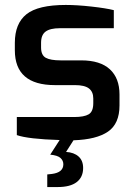

<svg xmlns="http://www.w3.org/2000/svg" viewBox="-20 -561 543 776"><path d="M463 -179V-135Q463 -61 416.5 -29Q370 3 277 6L247 53Q279 55 297.5 71.5Q316 88 316 118Q316 155 290 175Q264 195 213 195H171V144L190 142Q236 136 236 103Q236 88 224.5 77.5Q213 67 183 64L221 5Q93 1 48 -15V-88H279Q320 -88 338.5 -99Q357 -110 357 -144V-163Q357 -190 339.5 -203.5Q322 -217 283 -217H202Q40 -217 40 -358V-388Q40 -466 87 -503.5Q134 -541 246 -541Q291 -541 349.5 -534.5Q408 -528 440 -520V-447H222Q183 -447 164.5 -433.5Q146 -420 146 -388V-369Q146 -338 165 -327.5Q184 -317 225 -317H308Q385 -317 424 -281Q463 -245 463 -179Z"/></svg>

Font: Exo SemiBold
Style: Regular
Weight: 600
Designer: Natanael Gama
Foundry: Natanael Gama
Version: Version 1.500